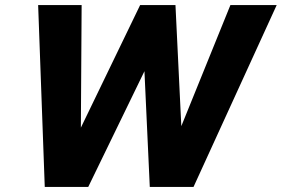

<svg xmlns="http://www.w3.org/2000/svg" viewBox="-20 -735 1108 755"><path d="M156 0 130 -715H301L298 -233L531 -715H670L693 -239L886 -715H1068L741 0H569L548 -455L327 0Z"/></svg>

Font: Wix Madefor Text ExtraBold
Style: Italic
Weight: 800
Italic angle: -12°
Designer: Dalton Maag Ltd
Foundry: Dalton Maag Ltd
Version: Version 3.100